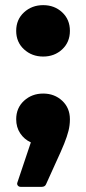

<svg xmlns="http://www.w3.org/2000/svg" viewBox="-20 -554 336 747"><path d="M61 173Q53 173 49 167.5Q45 162 48 155L100 0Q74 -12 58.5 -35.5Q43 -59 43 -90Q43 -134 73.5 -162Q104 -190 148 -190Q192 -190 222 -162Q252 -134 252 -90Q252 -67 246.5 -45Q241 -23 229.5 5.5Q218 34 198 77L160 161Q156 173 142 173ZM148 -334Q104 -334 73.5 -362Q43 -390 43 -434Q43 -478 73.5 -506Q104 -534 148 -534Q192 -534 222 -506Q252 -478 252 -434Q252 -390 222 -362Q192 -334 148 -334Z"/></svg>

Font: LINE Seed Sans ExtraBold
Style: Regular
Weight: 800
Designer: LINE VX Design & Dalton Maag Ltd & Sandoll Inc
Foundry: Dalton Maag Ltd
Version: Version 1.003